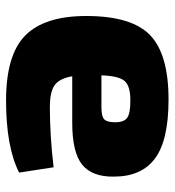

<svg xmlns="http://www.w3.org/2000/svg" viewBox="8 -558 563 618"><g transform="rotate(90 289.0 -249.5)"><path d="M376 -201H226Q233 -160 254.5 -144.5Q276 -129 325 -129Q416 -129 519 -141L536 -30Q453 12 304 12Q157 12 94.5 -50Q32 -112 32 -246Q32 -392 93.5 -451.5Q155 -511 301 -511Q432 -511 490.5 -467.5Q549 -424 549 -335Q550 -265 510.5 -233Q471 -201 376 -201ZM223 -295H325Q356 -295 365 -304.5Q374 -314 374 -339Q374 -368 359.5 -378Q345 -388 307 -388Q260 -389 242.5 -371Q225 -353 223 -295Z"/></g></svg>

Font: Exo 2.0 Extra Bold
Style: Regular
Weight: 800
Designer: Natanael Gama
Version: Version 1.001;PS 001.001;hotconv 1.0.70;makeotf.lib2.5.58329